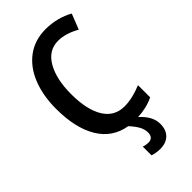

<svg xmlns="http://www.w3.org/2000/svg" viewBox="-288 -799 1103 1103"><g transform="rotate(-45 263.5 -247.5)"><path d="M338 -89Q401 -89 478 -121V-22Q420 6 349 9Q412 65 412 127Q412 175 385 202Q358 229 309 229Q278 229 248 219V148Q266 155 289 155Q307 155 317 144Q327 133 327 112Q327 87 314 62.5Q301 38 272 6Q163 -12 106 -106.5Q49 -201 49 -357Q49 -464 82 -547Q115 -630 178.5 -677Q242 -724 331 -724Q376 -724 419.5 -713Q463 -702 500 -681L463 -587Q394 -626 334 -626Q256 -626 213 -552Q170 -478 170 -356Q170 -229 213 -159Q256 -89 338 -89Z"/></g></svg>

Font: Noto Sans Display Medium Narrow
Style: Regular
Weight: 500
Width: 4
Designer: Monotype Design team
Foundry: Monotype Imaging Inc.
Version: Version 1.000